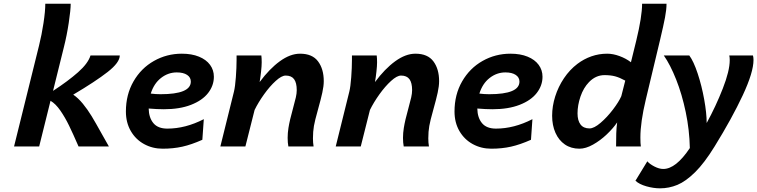

<svg xmlns="http://www.w3.org/2000/svg" viewBox="-20 -794 4105 1041"><path d="M191.9 -547.9Q206.1 -605 215.8 -668.9Q225.6 -732.9 225.6 -773.9H363.3Q363.3 -740.2 352.8 -670.7Q342.3 -601.1 326.7 -539.6L267.6 -301.3Q348.6 -354 403.1 -402.1Q457.5 -450.2 470.7 -493.2H629.4Q629.4 -455.1 563.5 -403.6Q497.6 -352.1 377 -280.8Q403.8 -262.7 429.2 -231.7Q454.6 -200.7 476.6 -164.6Q498.5 -128.4 531.2 -69.3L570.3 0H405.8Q375.5 -69.8 354.2 -113.5Q333 -157.2 307.4 -194.3Q281.7 -231.4 253.9 -247.6L192.4 0H56.2Z M861.8 12.2Q807.1 12.2 761.5 -12.7Q715.8 -37.6 689.2 -83.5Q662.6 -129.4 662.6 -189.5Q662.6 -281.2 703.9 -352.8Q745.1 -424.3 814.7 -463.6Q884.3 -502.9 965.8 -502.9Q1019.5 -502.9 1058.8 -486.8Q1098.1 -470.7 1118.9 -442.4Q1139.6 -414.1 1139.6 -377.9Q1139.6 -330.1 1108.4 -289.8Q1077.1 -249.5 1015.6 -225.6Q954.1 -201.7 868.2 -201.7Q832 -201.7 786.1 -205.6Q787.1 -155.8 811.8 -126.2Q836.4 -96.7 887.2 -96.7Q985.4 -96.7 1085 -147.9L1077.1 -36.1Q1018.1 -9.8 968.8 1.2Q919.4 12.2 861.8 12.2ZM850.6 -283.2Q1014.6 -283.2 1014.6 -351.6Q1014.6 -374.5 994.4 -387.9Q974.1 -401.4 938.5 -401.4Q891.6 -401.4 853 -371.3Q814.5 -341.3 797.4 -286.6Q824.2 -283.2 850.6 -283.2Z M1539.6 -46.4Q1539.6 -73.2 1543.9 -100.1Q1550.3 -141.1 1568.8 -207Q1579.1 -244.1 1584 -265.9Q1588.9 -287.6 1588.9 -305.2Q1588.9 -345.2 1574.5 -364.7Q1560.1 -384.3 1528.8 -384.3Q1506.8 -384.3 1474.9 -355.2Q1442.9 -326.2 1411.6 -282.5Q1380.4 -238.8 1360.4 -197.8L1310.5 0H1174.8L1248.5 -297.4Q1254.9 -323.2 1258.8 -375.2Q1262.7 -427.2 1262.7 -469.7V-493.2H1397Q1398.9 -479 1398.9 -455.6Q1398.9 -436.5 1395.5 -405.8Q1392.1 -375 1387.7 -349.1Q1440.9 -420.9 1497.3 -461.9Q1553.7 -502.9 1606.9 -502.9Q1673.3 -502.9 1704.3 -461.4Q1735.4 -419.9 1735.4 -354Q1735.4 -327.1 1727.5 -291.5Q1719.7 -255.9 1704.6 -202.1Q1686.5 -137.7 1682.1 -111.3Q1676.8 -80.6 1676.8 -43.9Q1676.8 -20 1680.2 0H1543.5Q1539.6 -20 1539.6 -46.4Z M2165 -46.4Q2165 -73.2 2169.4 -100.1Q2175.8 -141.1 2194.3 -207Q2204.6 -244.1 2209.5 -265.9Q2214.4 -287.6 2214.4 -305.2Q2214.4 -345.2 2200 -364.7Q2185.5 -384.3 2154.3 -384.3Q2132.3 -384.3 2100.3 -355.2Q2068.4 -326.2 2037.1 -282.5Q2005.9 -238.8 1985.8 -197.8L1936 0H1800.3L1874 -297.4Q1880.4 -323.2 1884.3 -375.2Q1888.2 -427.2 1888.2 -469.7V-493.2H2022.5Q2024.4 -479 2024.4 -455.6Q2024.4 -436.5 2021 -405.8Q2017.6 -375 2013.2 -349.1Q2066.4 -420.9 2122.8 -461.9Q2179.2 -502.9 2232.4 -502.9Q2298.8 -502.9 2329.8 -461.4Q2360.8 -419.9 2360.8 -354Q2360.8 -327.1 2353 -291.5Q2345.2 -255.9 2330.1 -202.1Q2312 -137.7 2307.6 -111.3Q2302.2 -80.6 2302.2 -43.9Q2302.2 -20 2305.7 0H2168.9Q2165 -20 2165 -46.4Z M2643.6 12.2Q2588.9 12.2 2543.2 -12.7Q2497.6 -37.6 2470.9 -83.5Q2444.3 -129.4 2444.3 -189.5Q2444.3 -281.2 2485.6 -352.8Q2526.9 -424.3 2596.4 -463.6Q2666 -502.9 2747.6 -502.9Q2801.3 -502.9 2840.6 -486.8Q2879.9 -470.7 2900.6 -442.4Q2921.4 -414.1 2921.4 -377.9Q2921.4 -330.1 2890.1 -289.8Q2858.9 -249.5 2797.4 -225.6Q2735.8 -201.7 2649.9 -201.7Q2613.8 -201.7 2567.9 -205.6Q2568.8 -155.8 2593.5 -126.2Q2618.2 -96.7 2668.9 -96.7Q2767.1 -96.7 2866.7 -147.9L2858.9 -36.1Q2799.8 -9.8 2750.5 1.2Q2701.2 12.2 2643.6 12.2ZM2632.3 -283.2Q2796.4 -283.2 2796.4 -351.6Q2796.4 -374.5 2776.1 -387.9Q2755.9 -401.4 2720.2 -401.4Q2673.3 -401.4 2634.8 -371.3Q2596.2 -341.3 2579.1 -286.6Q2606 -283.2 2632.3 -283.2Z M3559.6 -581.1 3481.4 -253.9Q3452.1 -131.3 3452.1 -48.8Q3452.1 -14.2 3454.6 0H3320.3Q3320.3 -39.6 3321.3 -71.3Q3322.3 -103 3326.2 -130.4Q3304.7 -98.6 3269.8 -65.4Q3234.9 -32.2 3195.3 -10Q3155.8 12.2 3121.6 12.2Q3076.2 12.2 3042.7 -10.7Q3009.3 -33.7 2991.5 -74.2Q2973.6 -114.7 2973.6 -166.5Q2973.6 -218.3 2990.2 -271Q3006.8 -323.7 3037.8 -369.9Q3068.8 -416 3110.8 -447.8Q3145.5 -474.1 3186.3 -488.5Q3227.1 -502.9 3272 -502.9Q3303.7 -502.9 3338.9 -490Q3374 -477.1 3400.9 -456.5L3429.7 -573.7Q3461.4 -704.1 3461.4 -773.9H3593.8Q3593.8 -742.2 3585.7 -699.5Q3577.6 -656.7 3559.6 -581.1ZM3257.8 -386.7Q3210 -386.7 3173.3 -348.6Q3143.6 -317.9 3127.4 -270.8Q3111.3 -223.6 3111.3 -179.2Q3111.3 -140.1 3127.7 -118.9Q3144 -97.7 3176.3 -97.7Q3200.7 -97.7 3236.1 -127.9Q3271.5 -158.2 3303.5 -200.2Q3335.4 -242.2 3348.6 -272.5L3370.1 -356.9Q3339.8 -373.5 3315.4 -380.1Q3291 -386.7 3257.8 -386.7Z M4065.4 -468.8Q4065.4 -402.3 4007.3 -277.8Q3949.2 -153.3 3854.5 0Q3799.3 89.8 3748.8 139.6Q3698.2 189.5 3652.8 208.3Q3607.4 227.1 3558.6 227.1Q3522.9 227.1 3484.4 216.1Q3445.8 205.1 3425.3 186L3489.7 80.6Q3502 95.2 3527.8 108.6Q3553.7 122.1 3576.2 122.1Q3644.5 122.1 3720.2 8.8Q3718.3 -88.9 3698 -186Q3677.7 -283.2 3646 -363Q3614.3 -442.9 3579.1 -493.2H3717.3Q3740.7 -461.9 3762.7 -395.5Q3784.7 -329.1 3798.1 -254.6Q3811.5 -180.2 3811.5 -127Q3861.3 -217.8 3898.9 -314Q3936.5 -410.2 3936.5 -467.8Q3936.5 -483.4 3934.1 -493.2H4062.5Q4065.4 -482.4 4065.4 -468.8Z"/></svg>

Font: Lesson One
Style: Bold Italic
Weight: 700
Italic angle: -14°
Designer: But Ko, Victor Gaultney, Annie Olsen, Julie Remington, Don Collingsworth, Eric Hays, Becca Hirsbrunner
Version: Version 1.100